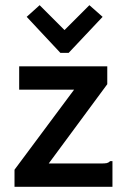

<svg xmlns="http://www.w3.org/2000/svg" viewBox="-20 -721 490 741"><path d="M36 -66 266 -375H54V-465H394V-396L168 -90H368Q385 -90 392 -91.5Q399 -93 405 -99H414V0H36ZM133 -701 229 -605 325 -701 376 -656 245 -517H213L83 -656Z"/></svg>

Font: Inconsolata SemiCondensed Bold
Style: Regular
Weight: 700
Width: 4
Monospace: yes
Designer: Raph Levien, Cyreal, Brenton Simpson
Foundry: Raph Levien, Cyreal, Google
Version: Version 3.001; ttfautohint (v1.8.2.53-6de2)